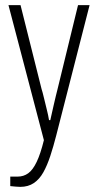

<svg xmlns="http://www.w3.org/2000/svg" viewBox="-20 -546 380 748"><path d="M59 182Q51 182 40.5 181Q30 180 20 179V142H49Q72 142 90 129Q108 116 123 84.5Q138 53 151 0L13 -526H60L142 -199Q146 -187 151 -165.5Q156 -144 162 -120.5Q168 -97 171 -78H176Q179 -91 182.5 -107Q186 -123 190 -140Q194 -157 197.5 -172Q201 -187 204 -198L284 -526H329L199 -18Q188 25 176 61.5Q164 98 149 125Q134 152 112 167Q90 182 59 182Z"/></svg>

Font: Archivo Condensed Thin
Style: Regular
Weight: 250
Width: 3
Designer: Hector Gatti
Foundry: Omnibus-Type
Version: Version 2.001